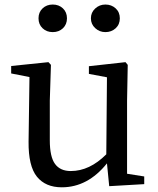

<svg xmlns="http://www.w3.org/2000/svg" viewBox="-20 -796 683 830"><path d="M435.5 -657.2Q410.2 -657.2 391.6 -674.3Q373 -691.4 373 -716.8Q373 -742.2 391.6 -759.3Q410.2 -776.4 435.5 -776.4Q461.9 -776.4 480 -759.8Q498 -743.2 498 -716.8Q498 -690.4 480 -673.8Q461.9 -657.2 435.5 -657.2ZM252 -673.8Q234.4 -657.2 208 -657.2Q181.6 -657.2 164.1 -673.8Q146.5 -690.4 146.5 -716.8Q146.5 -743.2 164.1 -759.8Q181.6 -776.4 208 -776.4Q234.4 -776.4 252 -759.8Q269.5 -743.2 269.5 -716.8Q269.5 -690.4 252 -673.8ZM529.3 -44.9 603.5 -33.2V0L452.1 8.8L442.4 -89.8Q359.4 13.7 247.1 13.7Q176.8 13.7 139.6 -32.2Q102.5 -78.1 103.5 -183.6L107.4 -462.9L28.3 -478.5V-510.7L189.5 -527.3L200.2 -515.6L195.3 -361.3V-189.5Q195.3 -118.2 217.8 -87.4Q240.2 -56.6 286.1 -56.6Q367.2 -56.6 439.5 -128.9L442.4 -461.9L364.3 -476.6V-509.8L522.5 -527.3L532.2 -515.6L529.3 -361.3Z"/></svg>

Font: GenYoMin TW TTF Medium
Style: Regular
Weight: 500
Version: Version 1.300